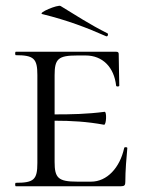

<svg xmlns="http://www.w3.org/2000/svg" viewBox="-20 -648 504 668"><path d="M127 -599C216 -577 281 -552 349 -522C355 -519 358 -530 354 -532C292 -563 242 -596 191 -627C182 -633 110 -603 127 -599ZM412 -133C397 -64 352 -16 297 -16H249C182 -16 170 -29 170 -85V-228C228 -228 282 -225 342 -214C350 -213 352 -260 344 -259C283 -251 228 -250 170 -250V-386C170 -443 182 -455 249 -455H278C337 -455 377 -414 384 -350C384 -346 395 -346 395 -350C395 -375 393 -427 393 -460C393 -465 391 -468 384 -468H35C32 -468 32 -456 35 -456C98 -456 110 -444 110 -387V-81C110 -23 98 -12 35 -12C32 -12 32 0 35 0H401C413 0 416 -4 416 -15C416 -53 420 -102 423 -133C423 -137 412 -137 412 -133Z"/></svg>

Font: Cormorant SC
Style: Regular
Weight: 400
Designer: Christian Thalmann (Catharsis Fonts)
Version: Version 1.000;PS 001.000;hotconv 1.0.70;makeotf.lib2.5.58329